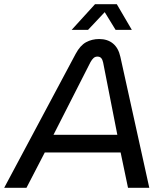

<svg xmlns="http://www.w3.org/2000/svg" viewBox="-58 -900 777 920"><path d="M-38 0 304.6 -642Q326.2 -682.4 354.4 -697.7Q382.6 -713 417.2 -713Q457.4 -713 483.5 -691.4Q509.6 -669.8 518.8 -627.6L657.4 0H555.4L520 -169.4H156.6L68.8 0ZM198.4 -254.2H504.2L436.2 -600.4Q433.2 -614.6 426.9 -621.7Q420.6 -628.8 408.6 -628.8Q398 -628.8 390.3 -621.9Q382.6 -615 375.6 -602.4ZM285.4 -757 397.4 -880H501.6L573.6 -757H495.8L443.8 -841.8L364 -757Z"/></svg>

Font: MuseoModerno Thin
Style: Italic
Weight: 100
Italic angle: -9°
Designer: Pablo Cosgaya, Héctor Gatti, Marcela Romero, and the Authors of The MuseoModerno Project.
Foundry: Omnibus-Type Team
Version: Version 1.003